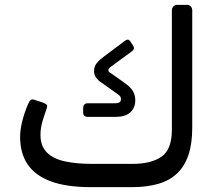

<svg xmlns="http://www.w3.org/2000/svg" viewBox="-20 -770 912 792"><path d="M355 2Q254 2 189.5 -22Q125 -46 94 -92Q63 -138 63 -205Q63 -235 71.5 -269Q80 -303 95 -339Q102 -355 108 -358.5Q114 -362 126 -357L154 -348Q165 -344 171 -339.5Q177 -335 173 -324Q163 -296 155 -269Q147 -242 147 -213Q147 -168 173 -141.5Q199 -115 247 -104.5Q295 -94 360 -94H527Q603 -94 646 -123.5Q689 -153 689 -235V-727Q689 -737 695.5 -743.5Q702 -750 712 -750H750Q761 -750 767 -743.5Q773 -737 773 -727V-243Q773 -178 757.5 -131.5Q742 -85 711.5 -55.5Q681 -26 634 -12Q587 2 524 2ZM342 -288Q323 -288 323 -307V-323Q323 -344 342 -344H456Q479 -344 479 -361Q479 -367 476 -372Q473 -377 462 -384L396 -431Q385 -438 376.5 -449.5Q368 -461 368 -477Q368 -496 379 -509.5Q390 -523 409 -537L493 -600Q502 -607 507.5 -606.5Q513 -606 518 -599L530 -580Q537 -568 525 -559L439 -496Q427 -487 427 -481Q427 -475 430.5 -472.5Q434 -470 439 -467L490 -431Q519 -411 528.5 -394Q538 -377 538 -357Q538 -325 517.5 -306.5Q497 -288 459 -288Z"/></svg>

Font: RubikRegular
Style: Regular
Weight: 400
Designer: Hubert and Fischer
Foundry: Hubert and Fischer
Version: Version 2.300;gftools[0.9.30]